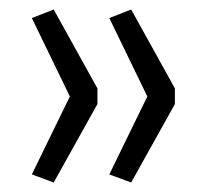

<svg xmlns="http://www.w3.org/2000/svg" viewBox="-20 -476 448 404"><path d="M93 -92 47 -109 127 -273 47 -438 93 -456 185 -290V-257ZM256 -92 210 -109 290 -273 210 -438 256 -456 348 -290V-257Z"/></svg>

Font: Nunitoga
Style: Light
Weight: 300
Designer: Vernon Adams
Foundry: Vernon Adams
Version: Version 1.0